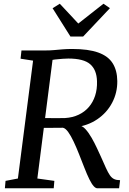

<svg xmlns="http://www.w3.org/2000/svg" viewBox="-20 -1015 697 1035"><path d="M6.3 0 9.9 -40 76.5 -52.7 158.3 -688.1 90.9 -698.6 95.7 -743H224.8Q249.4 -743 271.4 -745Q293.5 -747 317 -749Q340.6 -751 369.1 -751Q456.6 -751 509.7 -731.8Q562.9 -712.7 587.2 -674.2Q611.6 -635.7 612.3 -577.9Q612.9 -514.8 584.4 -460.9Q555.9 -407.1 504.6 -372.2Q453.3 -337.2 385.8 -329.2L405.4 -337.2Q422.5 -338.6 440.2 -319.4Q457.8 -300.3 474 -271.9Q490.2 -243.5 503.1 -215.5Q515.9 -187.4 524 -170.3Q540.2 -133.8 551.2 -109.3Q562.3 -84.9 572.2 -70.5Q582.1 -56.1 594.8 -49.9Q607.5 -43.8 627.3 -43.6L622 0H504.8Q495.5 0 485 -11.5Q474.4 -23 461.9 -48.2Q449.3 -73.5 433.4 -114.4Q420 -149.1 405.7 -185Q391.5 -221 376.8 -252Q362.2 -283.1 347.7 -303.2Q333.2 -323.4 319.4 -326.4Q317.2 -326.3 303.1 -326.1Q288.9 -326 269.6 -325.9Q250.2 -325.8 231.4 -325.8Q212.7 -325.9 201.1 -325.9L208.5 -378.9Q219.4 -378.7 237.9 -378.5Q256.5 -378.2 276.2 -378.2Q295.9 -378.2 311.2 -378.4Q326.6 -378.6 330.9 -378.7Q371.4 -381.2 403.8 -396.5Q436.1 -411.7 458.6 -437.7Q481.2 -463.7 492.7 -499Q504.3 -534.3 502.9 -577.1Q501.3 -638.5 466 -669Q430.8 -699.4 348.3 -699.4Q338.8 -699.4 317.3 -698.1Q295.8 -696.7 274.9 -694.1Q254.1 -691.4 245.6 -687.5L267.7 -727.3L181.3 -52.7L273 -40L269.6 0ZM359.8 -817.9 263.5 -970.7 302.3 -994.9Q327.3 -968.2 352.3 -941.5Q377.2 -914.9 402 -888.1Q435.9 -914.9 469.9 -941.5Q503.9 -968.2 537.8 -994.9L572.6 -971L428 -817.9Z"/></svg>

Font: Merriweather 7pt Light
Style: Italic
Weight: 300
Italic angle: -7.8°
Designer: Eben Sorkin
Foundry: Eben Sorkin
Version: Version 2.200;gftools[0.9.31]